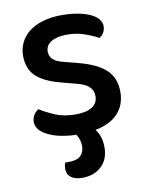

<svg xmlns="http://www.w3.org/2000/svg" viewBox="-78 -540 616 791"><g transform="rotate(-10 229.5 -144.5)"><path d="M418 -129Q418 -75 385.5 -39.5Q353 -4 290 8Q314 39 314 85Q314 134 283.5 163.5Q253 193 202 193Q173 193 156 180.5Q139 168 139 145Q139 139 140 132Q141 125 144 119H158Q193 119 208.5 104Q224 89 224 63Q224 52 220.5 39Q217 26 209 14Q136 12 90.5 -11Q45 -34 45 -68Q45 -83 52.5 -96Q60 -109 73 -117Q101 -99 137 -84Q173 -69 221 -69Q266 -69 290 -84.5Q314 -100 314 -129Q314 -154 297.5 -169Q281 -184 249 -192L181 -210Q113 -228 81 -259Q49 -290 49 -344Q49 -373 61 -398.5Q73 -424 96.5 -442.5Q120 -461 155 -471.5Q190 -482 235 -482Q271 -482 300.5 -476.5Q330 -471 351.5 -461.5Q373 -452 385 -438Q397 -424 397 -408Q397 -392 390 -380.5Q383 -369 372 -362Q354 -373 318.5 -386Q283 -399 242 -399Q200 -399 176 -384.5Q152 -370 152 -344Q152 -324 165.5 -311Q179 -298 212 -290L270 -275Q346 -255 382 -221Q418 -187 418 -129Z"/></g></svg>

Font: Baloo Thambi 2 Medium
Style: Regular
Weight: 500
Designer: Aadarsh Rajan and Ek Type
Foundry: Ek Type
Version: Version 1.640;hotconv 1.0.111;makeotfexe 2.5.65597; ttfautoh